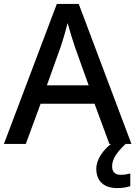

<svg xmlns="http://www.w3.org/2000/svg" viewBox="-20 -737 694 983"><path d="M540 0H548C509 31 473 78 473 127C473 188 509 226 581 226C609 226 628 222 647 216V151C636 154 619 158 597 158C571 158 554 144 554 115C554 76 578 43 623 0H653L383 -717H271L0 0H112L188 -206H464ZM362 -501 434 -300H220L292 -501C300 -524 316 -578 326 -619C334 -589 355 -522 362 -501Z"/></svg>

Font: Noto Sans Gunjala Gondi Medium
Style: Regular
Weight: 500
Designer: Ek Type
Foundry: Ek Type
Version: Version 1.004